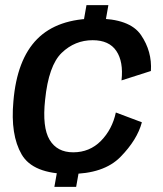

<svg xmlns="http://www.w3.org/2000/svg" viewBox="-20 -710 631 745"><path d="M302.5 -616H387.5L400.5 -690H315.5ZM191 15H275.5L289 -61H204.5ZM251 -35Q382.5 -35 447.5 -101.2Q512.5 -167.5 530.5 -235.5L429.5 -273.5Q415.5 -208 371.8 -163.5Q328 -119 264 -119Q201.5 -119 172.5 -167.5Q143.5 -216 155 -322.5Q168.5 -456 219.5 -505Q270.5 -554 339.5 -554Q403.5 -554 431.5 -512.2Q459.5 -470.5 451.5 -398L565.5 -434.5Q570.5 -510.5 527 -574.2Q483.5 -638 352.5 -638Q203 -638 124.2 -558.5Q45.5 -479 32 -317Q20 -186.5 64 -110.8Q108 -35 251 -35Z"/></svg>

Font: Anybody UltraCondensed Thin Medium
Style: Italic
Weight: 500
Italic angle: -10°
Version: Version 1.111